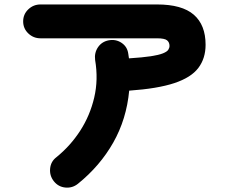

<svg xmlns="http://www.w3.org/2000/svg" viewBox="-20 -777 1040 862"><path d="M330 48Q305 68 273.5 65Q242 62 222 37Q202 12 205 -20Q208 -52 233 -71Q296 -122 340 -190Q384 -258 403 -339Q422 -420 407 -508Q403 -540 420 -565Q437 -590 468 -596Q500 -602 526 -584.5Q552 -567 556 -535Q557 -530 557.5 -525Q558 -520 559 -515Q621 -519 657 -524.5Q693 -530 711.5 -537.5Q730 -545 735.5 -553.5Q741 -562 741 -571Q741 -587 730 -596Q719 -605 685 -605H162Q130 -605 107 -627Q84 -649 84 -681Q84 -713 107 -735Q130 -757 162 -757H685Q797 -757 850 -711Q903 -665 903 -576Q903 -515 870.5 -472Q838 -429 763 -404Q688 -379 560 -370Q548 -242 488.5 -137Q429 -32 330 48Z"/></svg>

Font: Zen Maru Gothic Black
Style: Regular
Weight: 900
Designer: Yoshimichi Ohira
Foundry: Positype
Version: Version 1.001